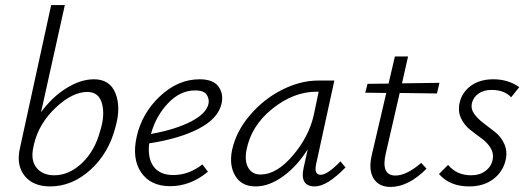

<svg xmlns="http://www.w3.org/2000/svg" viewBox="-20 -731 2087 758"><path d="M351 -418Q414 -418 436 -362.5Q458 -307 436 -230Q410 -127 337.5 -61Q265 5 178 5Q111 5 77.5 -36.5Q44 -78 58 -143L182 -711H236L142 -288Q185 -347 241.5 -382.5Q298 -418 351 -418ZM376 -216Q395 -277 382.5 -322.5Q370 -368 325 -368Q266 -368 200.5 -306.5Q135 -245 115 -165L112 -151Q100 -99 124 -69Q148 -39 194 -39Q253 -39 304 -87.5Q355 -136 376 -216Z M768 -418Q821 -418 842 -390Q863 -362 855 -323Q842 -264 766.5 -224Q691 -184 569 -165Q562 -107 586.5 -73.5Q611 -40 664 -40Q726 -40 779 -82L801 -53Q732 4 652 4Q574 4 537 -50.5Q500 -105 520 -193Q541 -285 612 -351.5Q683 -418 768 -418ZM803 -321Q807 -339 796.5 -356.5Q786 -374 750 -374Q691 -374 643 -323Q595 -272 576 -202Q674 -220 734.5 -251.5Q795 -283 803 -321Z M1324 -94 1344 -70Q1271 5 1223 5Q1162 5 1179 -70L1195 -142Q1154 -76 1098.5 -35.5Q1043 5 989 5Q934 5 909 -36.5Q884 -78 896 -138Q912 -212 966.5 -276Q1021 -340 1093.5 -376.5Q1166 -413 1236 -413H1300L1228 -83Q1219 -41 1246 -41Q1273 -41 1324 -94ZM1009 -42Q1072 -42 1136 -117Q1200 -192 1219 -278L1238 -369H1230Q1139 -369 1055 -301.5Q971 -234 953 -138Q945 -94 960.5 -68Q976 -42 1009 -42Z M1558 -364 1503 -125Q1483 -38 1541 -38Q1585 -38 1643 -88L1664 -65Q1592 7 1522 7Q1475 7 1454.5 -27Q1434 -61 1448 -120L1505 -364L1422 -365L1431 -400L1514 -401L1539 -508H1591L1567 -402L1715 -404L1705 -362Z M1832 5Q1756 5 1713 -44L1749 -80Q1783 -39 1840 -39Q1874 -39 1897 -56.5Q1920 -74 1925 -101Q1930 -126 1916.5 -147.5Q1903 -169 1880 -185.5Q1857 -202 1834.5 -220Q1812 -238 1799.5 -265.5Q1787 -293 1795 -327Q1805 -368 1840 -393Q1875 -418 1928 -418Q1986 -418 2030 -387L1998 -347Q1971 -376 1921 -376Q1889 -376 1869 -361.5Q1849 -347 1843 -324Q1838 -301 1852.5 -281Q1867 -261 1890 -244Q1913 -227 1936 -208.5Q1959 -190 1971.5 -161.5Q1984 -133 1976 -98Q1965 -52 1927 -23.5Q1889 5 1832 5Z"/></svg>

Font: EauTestText Semilight
Style: Italic
Weight: 300
Italic angle: -12°
Designer: Christian Thalmann (Catharsis Fonts)
Version: Version 0.001;PS 000.001;hotconv 1.0.88;makeotf.lib2.5.64775